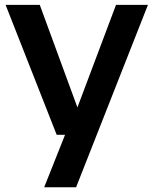

<svg xmlns="http://www.w3.org/2000/svg" viewBox="-20 -566 644 806"><path d="M467 -545.5H601L299.5 220H165.5L253 0H218L3.5 -545.5H147L305 -115Z"/></svg>

Font: Encode Sans Semi Expanded SmBd
Style: Regular
Weight: 600
Width: 6
Designer: Multiple Designers
Foundry: Impallari Type
Version: Version 2.000